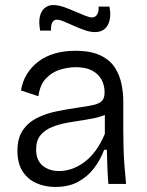

<svg xmlns="http://www.w3.org/2000/svg" viewBox="-20 -728 583 760"><path d="M199 12Q157 12 123 -3.5Q89 -19 69 -50.5Q49 -82 49 -131Q49 -181 70 -212Q91 -243 125.5 -260.5Q160 -278 200.5 -286.5Q241 -295 282 -301Q326 -307 350 -312.5Q374 -318 384 -329Q394 -340 394 -362Q394 -391 381.5 -413.5Q369 -436 344 -449Q319 -462 280 -462Q249 -462 217 -452Q185 -442 161.5 -417Q138 -392 132 -347L63 -370Q69 -406 86.5 -434.5Q104 -463 131.5 -484Q159 -505 196 -516Q233 -527 277 -527Q340 -527 378 -508.5Q416 -490 435 -460Q454 -430 461 -395Q468 -360 468 -327V-209Q468 -178 469 -141.5Q470 -105 473 -68Q476 -31 479 0H409Q406 -35 405 -68Q404 -101 403 -135H392Q378 -96 352.5 -62.5Q327 -29 289.5 -8.5Q252 12 199 12ZM215 -51Q238 -51 262.5 -59Q287 -67 311.5 -84.5Q336 -102 357 -130Q378 -158 395 -198V-296L423 -293Q408 -276 380.5 -267.5Q353 -259 319 -254Q285 -249 250.5 -243Q216 -237 187 -225.5Q158 -214 140.5 -193Q123 -172 123 -136Q123 -94 148.5 -72.5Q174 -51 215 -51ZM356 -601Q337 -601 315.5 -608.5Q294 -616 273 -625.5Q252 -635 234 -642.5Q216 -650 205 -650Q194 -650 187.5 -640Q181 -630 182 -607H139Q133 -639 137.5 -661Q142 -683 156 -695.5Q170 -708 191 -708Q210 -708 231.5 -700.5Q253 -693 275 -683.5Q297 -674 315.5 -666.5Q334 -659 344 -659Q358 -659 365 -671.5Q372 -684 370 -702H413Q419 -674 414.5 -651Q410 -628 395.5 -614.5Q381 -601 356 -601Z"/></svg>

Font: Bricolage Grotesque Light
Style: Regular
Weight: 300
Designer: Mathieu Triay
Foundry: Atelier Triay
Version: Version 1.000;gftools[0.9.30]